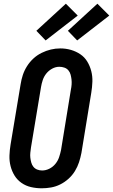

<svg xmlns="http://www.w3.org/2000/svg" viewBox="-20 -1007 609 1035"><path d="M205 8Q175 8 147 1.5Q119 -5 96 -21Q73 -37 58.5 -60.5Q44 -84 37 -111.5Q30 -139 31 -168.5Q32 -198 37 -228L91 -552Q95 -578 103 -602.5Q111 -627 125.5 -650Q140 -673 160 -691.5Q180 -710 204.5 -722Q229 -734 254 -740Q279 -746 305 -746Q335 -746 362.5 -738Q390 -730 413 -714.5Q436 -699 450.5 -675Q465 -651 472 -623.5Q479 -596 478 -566.5Q477 -537 472 -507L419 -183Q414 -157 406 -132.5Q398 -108 384 -85Q370 -62 349.5 -43.5Q329 -25 305 -13Q281 -1 255.5 3.5Q230 8 205 8ZM207 -88Q227 -88 246 -97.5Q265 -107 278.5 -123.5Q292 -140 298.5 -159.5Q305 -179 309 -198L362 -523Q365 -537 366 -551Q367 -565 365.5 -578.5Q364 -592 360.5 -605Q357 -618 348.5 -628Q340 -638 327 -642.5Q314 -647 300 -647Q280 -647 261.5 -637Q243 -627 230 -611Q217 -595 210.5 -575.5Q204 -556 201 -537L147 -212Q145 -198 143.5 -184Q142 -170 143.5 -157Q145 -144 148.5 -131Q152 -118 160 -108Q168 -98 180.5 -93Q193 -88 207 -88ZM396 -789 346 -841 505 -987 569 -923ZM226 -789 176 -841 335 -987 399 -923Z"/></svg>

Font: Iosevka Slab
Style: Bold Italic
Weight: 700
Italic angle: -9°
Monospace: yes
Designer: Belleve Invis
Foundry: Belleve Invis
Version: Version 11.1.0; ttfautohint (v1.8.3)